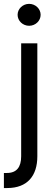

<svg xmlns="http://www.w3.org/2000/svg" viewBox="-33 -770 290 995"><path d="M76.7 -545.5V39.8C76.7 95.2 54 126.4 2.8 126.4H-12.8V204.5H4.3C109.4 204.5 160.5 140.6 160.5 39.8V-545.5ZM117.9 -636.4C150.6 -636.4 177.6 -661.9 177.6 -693.2C177.6 -724.4 150.6 -750 117.9 -750C85.2 -750 58.2 -724.4 58.2 -693.2C58.2 -661.9 85.2 -636.4 117.9 -636.4Z"/></svg>

Font: Karasuma Gothic
Style: Regular
Weight: 400
Designer: Rasmus Andersson, Ryoko Nishizuka
Foundry: Genbu
Version: Version 1.00